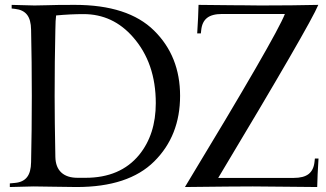

<svg xmlns="http://www.w3.org/2000/svg" viewBox="-20 -752 1311 772"><path d="M288.1 0Q252.9 0 197.3 -1.2Q141.6 -2.4 114.7 -2.4Q93.8 -2.4 19.5 0V-14.6L40.5 -16.6Q72.8 -19.5 88.6 -39.6Q104.5 -59.6 105 -100.1Q107.9 -227.1 107.9 -366.2Q107.9 -505.4 105 -632.3Q104.5 -672.9 88.6 -692.9Q72.8 -712.9 40.5 -716.3L26.9 -717.8V-732.4Q99.1 -730 118.7 -730Q125.5 -730 169.4 -731Q202.1 -732.4 280.8 -732.4Q495.1 -732.4 599.6 -628.9Q704.1 -525.9 704.1 -366.7Q704.1 -206.1 600.1 -103Q496.6 0 288.1 0ZM205.6 -689.9Q203.1 -672.9 202.6 -632.3Q199.7 -505.4 199.7 -366.2Q199.7 -270 202.6 -120.6Q203.6 -79.6 226.6 -58.3Q249.5 -37.1 292 -37.1H323.7Q463.9 -37.1 539.6 -129.4Q606.4 -211.4 606.4 -337.4Q606.4 -498.5 515.1 -602.5Q434.1 -695.3 315.9 -695.3Q263.7 -695.3 205.6 -689.9ZM1125.5 -695.8H873Q832.5 -695.8 812.5 -679.9Q792.5 -664.1 789.1 -631.3L787.6 -617.7H772.9Q777.3 -686 778.3 -732.4Q824.2 -732.4 912.6 -731Q934.6 -731 962.9 -730.7Q991.2 -730.5 1006.3 -730.2Q1021.5 -730 1029.8 -730Q1157.7 -730 1259.8 -732.4Q1227.5 -653.3 857.4 -36.6H1160.6Q1201.2 -36.6 1221.2 -52.5Q1241.2 -68.4 1244.6 -101.1L1246.1 -114.7H1260.7Q1256.3 -46.4 1255.4 0Q1230.5 0 1128.9 -1.2Q1027.3 -2.4 996.6 -2.4Q927.7 -2.4 723.6 0Q1090.3 -605 1125.5 -695.8Z"/></svg>

Font: Flanker
Style: Regular
Weight: 400
Designer: Flanker
Foundry: Flanker
Version: Version 2.027